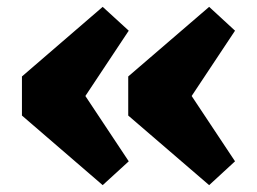

<svg xmlns="http://www.w3.org/2000/svg" viewBox="-20 -541 750 560"><path d="M355.5 -70.5 279.5 -1 44 -204V-318L279.5 -521L355.5 -451.5L229 -261ZM665.5 -70.5 590 -1 354 -204V-318L590 -521L665.5 -451.5L539 -261Z"/></svg>

Font: Newsreader 6pt
Style: Bold
Weight: 700
Designer: Hugues Gentile
Foundry: Production Type
Version: Version 1.003; ttfautohint (v1.8.3)